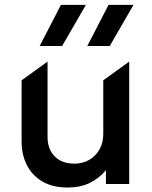

<svg xmlns="http://www.w3.org/2000/svg" viewBox="-20 -780 644 814"><path d="M267.6 15Q201.2 15 157.7 -11.7Q114.2 -38.4 92.9 -82.3Q71.6 -126.2 71.6 -178.4V-439.5L181.6 -518.8V-199.1Q181.6 -148.1 211.7 -117.2Q241.8 -86.2 295.6 -86.2Q330.2 -86.2 358 -102.1Q385.7 -117.9 401.8 -146.3Q417.8 -174.8 417.8 -212.2V-439.5L527.8 -518.8V0H429.1V-58.5Q400.1 -23.6 360.2 -4.3Q320.2 15 267.6 15ZM350.1 -585 440.3 -759.5H546.1L445.3 -585ZM148.2 -585 238.4 -759.5H344.2L243.4 -585Z"/></svg>

Font: Geologica-Sharp
Style: Regular
Weight: 100
Designer: Sindre Bremnes, Frode Helland
Foundry: Monokrom Skriftforlag AS
Version: Version 1.010;gftools[0.9.28]